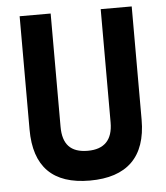

<svg xmlns="http://www.w3.org/2000/svg" viewBox="-51 -739 688 795"><g transform="rotate(-5 293.0 -341.5)"><path d="M291 9.8C444.8 9.8 525.9 -67.4 525.9 -222.7V-693.4H397V-222.7C397 -150.4 361.8 -113.8 293 -113.8C221.2 -113.8 189 -150.4 189 -222.7V-693.4H60.1V-222.7C60.1 -67.4 137.2 9.8 291 9.8Z"/></g></svg>

Font: Cascadia Code
Style: Bold
Weight: 700
Monospace: yes
Designer: Aaron Bell
Foundry: Saja Typeworks
Version: Version 2404.023